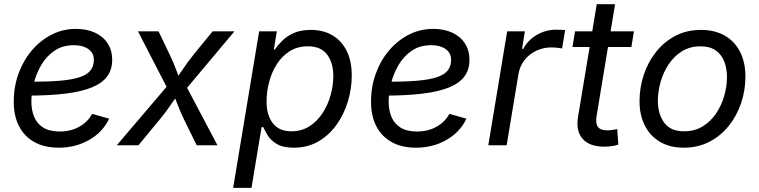

<svg xmlns="http://www.w3.org/2000/svg" viewBox="-20 -696 3639 920"><path d="M261.2 11.7Q193.8 11.7 145.8 -14.6Q97.7 -41 71.8 -90.3Q45.9 -139.6 45.9 -208.5Q45.9 -280.3 68.8 -343.5Q91.8 -406.7 132.8 -454.8Q173.8 -502.9 227.8 -530.3Q281.7 -557.6 343.8 -557.6Q396.5 -557.6 435.5 -539.3Q474.6 -521 496.1 -487.5Q517.6 -454.1 517.6 -408.7Q517.6 -362.8 493.9 -330.3Q470.2 -297.9 420.4 -277.3Q370.6 -256.8 292.7 -247.3Q214.8 -237.8 106.9 -237.8L118.7 -304.2Q208 -304.2 268.1 -309.3Q328.1 -314.5 363.5 -326.7Q398.9 -338.9 414.3 -359.4Q429.7 -379.9 429.7 -410.6Q429.7 -441.9 403.6 -460.7Q377.4 -479.5 335 -479.5Q279.8 -479.5 241 -452.9Q202.1 -426.3 177.7 -384.5Q153.3 -342.8 141.8 -296.1Q130.4 -249.5 130.4 -209Q130.4 -168.9 143.6 -136.5Q156.7 -104 186.8 -85Q216.8 -65.9 266.6 -65.9Q318.8 -65.9 359.6 -88.6Q400.4 -111.3 421.4 -150.4L502.9 -127.4Q472.7 -63 407.5 -25.6Q342.3 11.7 261.2 11.7Z M539.6 0 807.1 -314 795.4 -246.6 641.1 -545.9H739.7L790.5 -439.9Q810.5 -398.9 823.5 -363.3Q836.4 -327.6 851.6 -294.4H805.7Q832 -327.6 855.5 -363.3Q878.9 -398.9 912.1 -439.9L999 -545.9H1103.5L849.1 -242.7L859.4 -307.6L1022 0H922.4L862.3 -122.6Q842.8 -162.6 830.1 -197Q817.4 -231.4 802.2 -263.2H848.6Q823.2 -231.4 800.5 -197Q777.8 -162.6 744.6 -122.6L643.6 0Z M1097.2 204.1 1221.7 -545.9H1306.6L1292 -458.5H1296.4Q1308.1 -475.1 1328.9 -497.3Q1349.6 -519.5 1383.8 -536.1Q1418 -552.7 1469.7 -552.7Q1529.8 -552.7 1573.7 -526.4Q1617.7 -500 1641.6 -451.2Q1665.5 -402.3 1665.5 -334.5Q1665.5 -271 1646.7 -209.2Q1627.9 -147.5 1592.3 -97.7Q1556.6 -47.9 1505.1 -18.1Q1453.6 11.7 1388.2 11.7Q1335 11.7 1305.4 -6.6Q1275.9 -24.9 1262 -48.3Q1248 -71.8 1241.7 -86.9H1233.4L1185.1 204.1ZM1376.5 -66.9Q1425.3 -66.9 1462.6 -90.8Q1500 -114.7 1525.6 -154.1Q1551.3 -193.4 1564.2 -240Q1577.1 -286.6 1577.1 -332Q1577.1 -394.5 1547.6 -434.3Q1518.1 -474.1 1455.1 -474.1Q1405.8 -474.1 1368.7 -450.9Q1331.5 -427.7 1306.9 -389.2Q1282.2 -350.6 1269.8 -303.7Q1257.3 -256.8 1257.3 -209.5Q1257.3 -144.5 1287.1 -105.7Q1316.9 -66.9 1376.5 -66.9Z M1973.1 11.7Q1905.8 11.7 1857.7 -14.6Q1809.6 -41 1783.7 -90.3Q1757.8 -139.6 1757.8 -208.5Q1757.8 -280.3 1780.8 -343.5Q1803.7 -406.7 1844.7 -454.8Q1885.7 -502.9 1939.7 -530.3Q1993.7 -557.6 2055.7 -557.6Q2108.4 -557.6 2147.5 -539.3Q2186.5 -521 2208 -487.5Q2229.5 -454.1 2229.5 -408.7Q2229.5 -362.8 2205.8 -330.3Q2182.1 -297.9 2132.3 -277.3Q2082.5 -256.8 2004.6 -247.3Q1926.8 -237.8 1818.8 -237.8L1830.6 -304.2Q1919.9 -304.2 1980 -309.3Q2040 -314.5 2075.4 -326.7Q2110.8 -338.9 2126.2 -359.4Q2141.6 -379.9 2141.6 -410.6Q2141.6 -441.9 2115.5 -460.7Q2089.4 -479.5 2046.9 -479.5Q1991.7 -479.5 1952.9 -452.9Q1914.1 -426.3 1889.6 -384.5Q1865.2 -342.8 1853.8 -296.1Q1842.3 -249.5 1842.3 -209Q1842.3 -168.9 1855.5 -136.5Q1868.7 -104 1898.7 -85Q1928.7 -65.9 1978.5 -65.9Q2030.8 -65.9 2071.5 -88.6Q2112.3 -111.3 2133.3 -150.4L2214.8 -127.4Q2184.6 -63 2119.4 -25.6Q2054.2 11.7 1973.1 11.7Z M2319.8 0 2410.2 -545.9H2495.1L2481.4 -461.9H2487.3Q2508.8 -503.4 2552 -528.6Q2595.2 -553.7 2644 -553.7Q2653.8 -553.7 2667 -553.2Q2680.2 -552.7 2688 -552.2L2673.3 -463.9Q2667.5 -464.8 2652.6 -466.8Q2637.7 -468.8 2621.6 -468.8Q2582.5 -468.8 2548.8 -452.4Q2515.1 -436 2492.9 -407.5Q2470.7 -378.9 2464.4 -341.8L2407.7 0Z M3017.6 -545.9 3005.4 -470.7H2723.1L2735.4 -545.9ZM2839.4 -675.8H2927.2L2838.9 -141.6Q2832.5 -104 2845.2 -87.6Q2857.9 -71.3 2891.6 -71.3Q2899.9 -71.3 2913.1 -73.2Q2926.3 -75.2 2937.5 -77.1L2942.9 -2.9Q2929.7 1.5 2912.1 4.2Q2894.5 6.8 2876.5 6.8Q2804.7 6.8 2771.7 -30.8Q2738.8 -68.4 2749.5 -134.8Z M3256.3 11.7Q3190.4 11.7 3143.1 -15.9Q3095.7 -43.5 3070.1 -93.8Q3044.4 -144 3044.4 -211.4Q3044.4 -276.4 3064.7 -337.4Q3085 -398.4 3123.3 -447Q3161.6 -495.6 3216.1 -524.2Q3270.5 -552.7 3338.9 -552.7Q3404.8 -552.7 3452.6 -525.4Q3500.5 -498 3526.1 -447.8Q3551.8 -397.5 3551.8 -329.1Q3551.8 -263.2 3531.2 -202.1Q3510.7 -141.1 3471.9 -92.8Q3433.1 -44.4 3378.7 -16.4Q3324.2 11.7 3256.3 11.7ZM3258.3 -66.9Q3308.6 -66.9 3346.9 -90.3Q3385.3 -113.8 3411.1 -152.1Q3437 -190.4 3450.2 -236.3Q3463.4 -282.2 3463.4 -327.1Q3463.4 -368.7 3450.2 -401.9Q3437 -435.1 3409.2 -454.6Q3381.3 -474.1 3336.4 -474.1Q3286.6 -474.1 3248.5 -450.7Q3210.4 -427.2 3184.6 -388.7Q3158.7 -350.1 3145.5 -304Q3132.3 -257.8 3132.3 -212.4Q3132.3 -150.9 3162.1 -108.9Q3191.9 -66.9 3258.3 -66.9Z"/></svg>

Font: Adwaita Sans
Style: Italic
Weight: 400
Italic angle: -9.39999°
Designer: Rasmus Andersson
Foundry: rsms
Version: Version 4.001;git-9221beed3